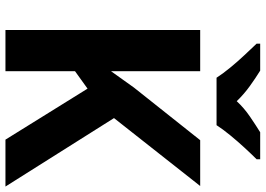

<svg xmlns="http://www.w3.org/2000/svg" viewBox="-155 -819 974 704"><g transform="rotate(90 332.0 -467.0)"><path d="M664 0H492L305 -301L241 -255V0H90V-714H241V-387Q256 -408 271 -429Q286 -450 301 -471L494 -714H662L413 -398ZM265 -774Q251 -796 228.5 -823.5Q206 -851 182 -876.5Q158 -902 140 -921V-934H239Q265 -918 295 -896.5Q325 -875 351 -848Q376 -875 407.5 -896.5Q439 -918 465 -934H564V-921Q546 -903 522 -877Q498 -851 475.5 -823.5Q453 -796 439 -774Z"/></g></svg>

Font: Noto Sans
Style: Bold
Weight: 700
Designer: Monotype Design Team
Foundry: Monotype Imaging Inc.
Version: Version 2.000;GOOG;noto-source:20170915:90ef993387c0; ttfaut